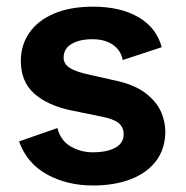

<svg xmlns="http://www.w3.org/2000/svg" viewBox="-20 -560 572 590"><path d="M264.5 -92Q308.5 -92 334.2 -106Q360 -120 360 -147.5Q360 -169 344.5 -181.8Q329 -194.5 293 -201.5L200 -220.5Q125.5 -236 84.8 -272.8Q44 -309.5 44 -373Q44 -421 69.8 -458.8Q95.5 -496.5 145.5 -518Q195.5 -539.5 266 -539.5Q350.5 -539.5 405.8 -507Q461 -474.5 477 -415L357 -375.5Q351.5 -405.5 326.8 -422.5Q302 -439.5 264.5 -439.5Q224.5 -439.5 200 -425Q175.5 -410.5 175.5 -383Q175.5 -363 195.2 -350.8Q215 -338.5 259 -329.5L345.5 -310Q400 -296.5 431.8 -270.2Q463.5 -244 475.8 -214.2Q488 -184.5 488 -156Q488 -103.5 460.2 -66.2Q432.5 -29 382.2 -9.5Q332 10 265.5 10Q186.5 10 124.8 -23.8Q63 -57.5 38.5 -125.5L156.5 -166.5Q166 -128 197.2 -110Q228.5 -92 264.5 -92Z"/></svg>

Font: 1883 Sans
Style: Bold
Weight: 700
Designer: 1883 Sans project is a fork of Public Sans.
Version: Version 1.009